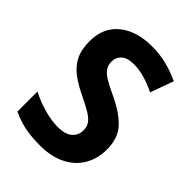

<svg xmlns="http://www.w3.org/2000/svg" viewBox="-212 -828 943 943"><g transform="rotate(45 259.5 -357.0)"><path d="M484 -208Q484 -146 455.5 -96.5Q427 -47 371.5 -18.5Q316 10 236 10Q176 10 130 0.5Q84 -9 41 -30V-169Q87 -145 138.5 -130.5Q190 -116 235 -116Q286 -116 311 -138Q336 -160 336 -194Q336 -218 324.5 -235.5Q313 -253 285.5 -270Q258 -287 210 -310Q159 -334 122.5 -361.5Q86 -389 66.5 -427.5Q47 -466 47 -525Q47 -619 111 -671.5Q175 -724 282 -724Q339 -724 388 -711Q437 -698 479 -678L435 -557Q395 -577 356 -588Q317 -599 281 -599Q237 -599 215.5 -579.5Q194 -560 194 -530Q194 -506 205.5 -488.5Q217 -471 245 -454Q273 -437 323 -414Q401 -377 442.5 -331.5Q484 -286 484 -208Z"/></g></svg>

Font: Noto Sans Hebrew SemiCondensed
Style: Bold
Weight: 700
Width: 4
Designer: Monotype Design Team
Foundry: Monotype Imaging Inc.
Version: Version 2.004; ttfautohint (v1.8.4.7-5d5b)